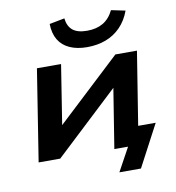

<svg xmlns="http://www.w3.org/2000/svg" viewBox="-93 -823 949 1034"><g transform="rotate(-10 382.0 -306.0)"><path d="M476 128 546 0H474L490 -101H715L594 128ZM57 0 136 -501H268L215 -165H205L565 -501H683L603 0H471L525 -338H536L175 0ZM423 -566Q368 -566 328 -584Q288 -602 267 -637Q246 -672 245 -724L328 -740Q333 -696 359.5 -674.5Q386 -653 438 -653Q489 -653 525 -674Q561 -695 583 -740L660 -724Q641 -672 606.5 -636.5Q572 -601 525.5 -583.5Q479 -566 423 -566Z"/></g></svg>

Font: Nunito Sans 7pt SemiExpanded
Style: Bold Italic
Weight: 700
Width: 6
Italic angle: -9°
Designer: Vernon Adams
Foundry: Vernon Adams
Version: Version 3.101;gftools[0.9.27]